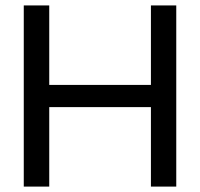

<svg xmlns="http://www.w3.org/2000/svg" viewBox="-20 -690 740 710"><path d="M67.9 -669.9H162.1V-376H538.1V-669.9H631.8V0H538.1V-293.9H162.1V0H67.9Z"/></svg>

Font: LT Wave Text
Style: Regular
Weight: 400
Designer: Daniel Lyons
Version: Version 2.5 (Glyphs App)